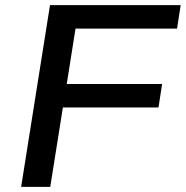

<svg xmlns="http://www.w3.org/2000/svg" viewBox="-20 -725 721 745"><path d="M62 0 174 -705H681L667 -614H273L239 -399H609L595 -308H224L175 0Z"/></svg>

Font: Nunito Sans 10pt SemiExpanded SemiBold
Style: Italic
Weight: 600
Width: 6
Italic angle: -9°
Designer: Vernon Adams
Foundry: Vernon Adams
Version: Version 3.101;gftools[0.9.27]